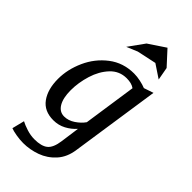

<svg xmlns="http://www.w3.org/2000/svg" viewBox="-328 -908 1230 1230"><g transform="rotate(45 286.5 -293.0)"><path d="M170 250Q139 250 104.5 244Q70 238 54 231L75 147Q97 159 133 170.5Q169 182 204 182Q267 182 297 157.5Q327 133 336 67L354 -63Q326 -31 287.5 -10.5Q249 10 203 10Q120 10 78.5 -47.5Q37 -105 37 -199Q37 -285 75.5 -370.5Q114 -456 187 -512Q260 -568 358 -568Q385 -568 415.5 -561.5Q446 -555 468 -546L533 -568L443 38Q433 113 390 160.5Q347 208 288.5 229Q230 250 170 250ZM346 -513Q280 -513 235 -465Q190 -417 168 -345.5Q146 -274 146 -205Q146 -135 169.5 -95.5Q193 -56 235 -56Q273 -56 308 -79.5Q343 -103 364 -133L417 -494Q391 -513 346 -513ZM392 -836 480 -740 496 -652 406 -712 275 -684 201 -653 278 -760Z"/></g></svg>

Font: Koeln Type Serif
Style: Italic
Weight: 400
Italic angle: -8°
Designer: Eben Sorkin
Foundry: Eben Sorkin
Version: Version 2.002